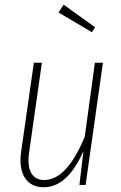

<svg xmlns="http://www.w3.org/2000/svg" viewBox="-20 -787 513 817"><path d="M251 -767.1 384.8 -670.9 371.1 -649.9 229 -733.9ZM166 9.8Q111.8 9.8 85.9 -30.5Q60.1 -70.8 69.8 -140.1L124 -520H158.2L104 -139.2Q95.7 -81.1 112.8 -51Q129.9 -21 168 -21Q264.6 -21 340.8 -206.1L383.8 -520H418L344.2 0H317.9L335 -144Q267.1 9.8 166 9.8Z"/></svg>

Font: Fira Sans Compressed UltraLight
Style: Italic
Weight: 200
Width: 3
Italic angle: -8°
Designer: Carrois Corporate & Edenspiekermann AG
Foundry: Carrois Corporate GbR & Edenspiekermann AG
Version: Version 4.203;PS 004.203;hotconv 1.0.88;makeotf.lib2.5.64775